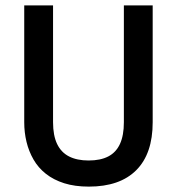

<svg xmlns="http://www.w3.org/2000/svg" viewBox="-20 -680 657 713"><path d="M310 13Q258 13 218.5 0.5Q179 -12 150.5 -34.5Q122 -57 104.5 -87.5Q87 -118 78.5 -153Q70 -188 70 -226V-660H177V-226Q177 -177 192 -145.5Q207 -114 236.5 -99Q266 -84 309 -84Q353 -84 382 -99Q411 -114 425.5 -145.5Q440 -177 440 -226V-660H547V-226Q547 -109 486 -48Q425 13 310 13Z"/></svg>

Font: Bricolage Grotesque SemiCondensed Medium
Style: Regular
Weight: 500
Width: 4
Designer: Mathieu Triay
Foundry: Atelier Triay
Version: Version 1.001;gftools[0.9.33.dev8+g029e19f]